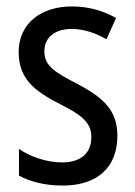

<svg xmlns="http://www.w3.org/2000/svg" viewBox="-20 -660 421 597"><path d="M345 -238C345 -321 296 -359 219 -400C144 -438 118 -458 118 -501C118 -543 150 -570 203 -570C241 -570 278 -557 311 -538L341 -604C300 -627 255 -640 204 -640C105 -640 38 -585 38 -498C38 -414 89 -376 167 -336C240 -300 264 -275 264 -234C264 -185 233 -155 173 -155C123 -155 72 -174 39 -197V-114C72 -96 117 -83 175 -83C281 -83 345 -138 345 -238Z"/></svg>

Font: Noto Sans Kannada UI Condensed
Style: Regular
Weight: 400
Width: 3
Designer: Jelle Bosma - Monotype Design Team
Foundry: Monotype Imaging Inc.
Version: Version 2.005